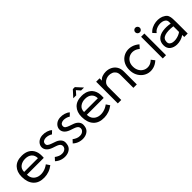

<svg xmlns="http://www.w3.org/2000/svg" viewBox="262 -1903 3132 3132"><g transform="rotate(-45 1828.0 -337.5)"><path d="M512 -226H123Q125 -161 158 -123Q191 -85 242 -73Q293 -61 351 -75Q409 -89 461 -128L503 -66Q454 -28 401 -10Q348 8 295 9Q170 12 104 -60.5Q38 -133 38 -263Q38 -374 100.5 -440Q163 -506 282 -505Q360 -505 415 -473Q470 -441 496 -378Q509 -347 512.5 -309Q516 -271 512 -226ZM286 -431Q218 -431 170.5 -395.5Q123 -360 123 -290H441Q441 -356 399.5 -393.5Q358 -431 286 -431Z M602 -58 649 -109Q680 -86 711 -73.5Q742 -61 774 -62Q793 -62 810 -67Q827 -72 842 -84Q861 -98 867.5 -120Q874 -142 867 -162Q859 -184 838 -197Q817 -210 788.5 -219.5Q760 -229 729.5 -239.5Q699 -250 673 -266Q628 -296 615 -334.5Q602 -373 615.5 -410.5Q629 -448 664.5 -474Q700 -500 753 -504Q804 -507 852 -492Q900 -477 927 -450L877 -402Q852 -419 823 -427Q794 -435 767 -435Q735 -434 712.5 -420Q690 -406 687 -375Q685 -346 706 -329.5Q727 -313 764 -300.5Q801 -288 844 -272Q894 -252 921.5 -214.5Q949 -177 938 -119Q931 -65 894.5 -34Q858 -3 806 5Q754 13 699.5 -2.5Q645 -18 602 -58Z M1012 -58 1059 -109Q1090 -86 1121 -73.5Q1152 -61 1184 -62Q1203 -62 1220 -67Q1237 -72 1252 -84Q1271 -98 1277.5 -120Q1284 -142 1277 -162Q1269 -184 1248 -197Q1227 -210 1198.5 -219.5Q1170 -229 1139.5 -239.5Q1109 -250 1083 -266Q1038 -296 1025 -334.5Q1012 -373 1025.5 -410.5Q1039 -448 1074.5 -474Q1110 -500 1163 -504Q1214 -507 1262 -492Q1310 -477 1337 -450L1287 -402Q1262 -419 1233 -427Q1204 -435 1177 -435Q1145 -434 1122.5 -420Q1100 -406 1097 -375Q1095 -346 1116 -329.5Q1137 -313 1174 -300.5Q1211 -288 1254 -272Q1304 -252 1331.5 -214.5Q1359 -177 1348 -119Q1341 -65 1304.5 -34Q1268 -3 1216 5Q1164 13 1109.5 -2.5Q1055 -18 1012 -58Z M1894 -226H1505Q1507 -161 1540 -123Q1573 -85 1624 -73Q1675 -61 1733 -75Q1791 -89 1843 -128L1885 -66Q1836 -28 1783 -10Q1730 8 1677 9Q1552 12 1486 -60.5Q1420 -133 1420 -263Q1420 -374 1482.5 -440Q1545 -506 1664 -505Q1742 -505 1797 -473Q1852 -441 1878 -378Q1891 -347 1894.5 -309Q1898 -271 1894 -226ZM1668 -431Q1600 -431 1552.5 -395.5Q1505 -360 1505 -290H1823Q1823 -356 1781.5 -393.5Q1740 -431 1668 -431ZM1539 -573 1640 -684H1686L1787 -573H1719L1663 -637L1607 -573Z M2432 0H2353V-297Q2353 -345 2332.5 -374Q2312 -403 2280.5 -415.5Q2249 -428 2215 -428Q2182 -428 2149.5 -414Q2117 -400 2095 -371Q2073 -342 2073 -297V0H1994V-500H2073V-446Q2096 -477 2136 -491.5Q2176 -506 2219 -506Q2277 -506 2325.5 -482Q2374 -458 2403 -411.5Q2432 -365 2432 -297Z M2924 -65Q2872 -18 2815 -2Q2758 14 2704.5 3.5Q2651 -7 2607.5 -41.5Q2564 -76 2538 -129.5Q2512 -183 2512 -253Q2512 -323 2537.5 -375.5Q2563 -428 2606.5 -460Q2650 -492 2704 -501Q2758 -510 2815.5 -493.5Q2873 -477 2925 -432L2875 -375Q2831 -413 2781.5 -421.5Q2732 -430 2689 -411.5Q2646 -393 2619 -352.5Q2592 -312 2592 -253Q2592 -190 2619.5 -146.5Q2647 -103 2691 -83.5Q2735 -64 2784.5 -73Q2834 -82 2877 -125Z M3068 -566Q3046 -566 3030.5 -581.5Q3015 -597 3015 -619Q3015 -641 3030.5 -656.5Q3046 -672 3068 -672Q3090 -672 3105.5 -656.5Q3121 -641 3121 -619Q3121 -597 3105.5 -581.5Q3090 -566 3068 -566ZM3106 0H3031V-500H3106Z M3355 5Q3285 3 3238 -34.5Q3191 -72 3191 -144Q3191 -219 3235 -261.5Q3279 -304 3355 -316Q3431 -328 3525 -311V-347Q3525 -382 3503 -402.5Q3481 -423 3446.5 -430Q3412 -437 3374.5 -431.5Q3337 -426 3304 -408.5Q3271 -391 3253 -363L3204 -415Q3235 -453 3279.5 -474Q3324 -495 3372 -501Q3420 -507 3465 -498Q3510 -489 3544 -465Q3577 -445 3589.5 -413.5Q3602 -382 3604 -341Q3606 -300 3606 -253V0H3526V-47Q3489 -20 3444 -7Q3399 6 3355 5ZM3524 -118V-249Q3405 -264 3335 -241Q3265 -218 3265 -145Q3265 -113 3283.5 -95Q3302 -77 3331.5 -71Q3361 -65 3396 -69Q3431 -73 3465 -86Q3499 -99 3524 -118Z"/></g></svg>

Font: Kulim Park
Style: Regular
Weight: 400
Designer: Noponies / Dale Sattler
Foundry: Noponies
Version: Version 1.000; ttfautohint (v1.8.3)